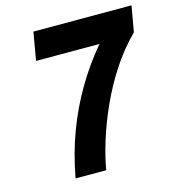

<svg xmlns="http://www.w3.org/2000/svg" viewBox="-105 -790 808 880"><g transform="rotate(-15 299.0 -350.0)"><path d="M145.5 0Q166.5 -114.5 204 -214.2Q241.5 -314 293.5 -401.8Q345.5 -489.5 411 -567H110L133 -700H598.5L577 -577.5Q515 -516 466.2 -440.8Q417.5 -365.5 382 -286.5Q346.5 -207.5 323.8 -133.8Q301 -60 291 0Z"/></g></svg>

Font: Overpass ExtraBold
Style: Italic
Weight: 800
Italic angle: -10°
Designer: Delve Withrington, Dave Bailey, Thomas Jockin
Foundry: Delve Fonts LLC
Version: Version 4.000